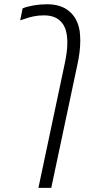

<svg xmlns="http://www.w3.org/2000/svg" viewBox="-20 -660 451 920"><path d="M164.1 240.2 289.6 -352.5Q295.9 -381.3 299.3 -407.2Q302.7 -433.1 302.7 -454.6Q302.7 -488.3 295.7 -513.4Q288.6 -538.6 273.4 -554.7Q245.6 -586.4 190.4 -586.4Q164.1 -586.4 140.4 -581.5Q116.7 -576.7 90.3 -566.9Q85 -565.4 81.8 -564.2Q78.6 -563 76.7 -562.5L88.4 -620.1Q110.8 -628.9 141.8 -634.3Q172.9 -639.6 205.6 -639.6Q238.3 -639.6 265.6 -631.1Q293 -622.6 311 -606.4Q332 -589.4 344.5 -565.4Q356.9 -541.5 361.8 -511.2Q362.8 -500 363.8 -488.8Q364.7 -477.5 364.7 -466.3Q364.7 -439.9 361.3 -411.1Q357.9 -382.3 351.1 -351.6L225.6 240.2Z"/></svg>

Font: Open Sans SemiCondensed Light
Style: Italic
Weight: 300
Width: 4
Italic angle: -12°
Designer: Monotype Design Team
Foundry: Monotype Imaging Inc.
Version: Version 3.000